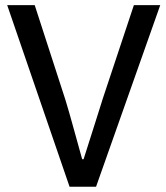

<svg xmlns="http://www.w3.org/2000/svg" viewBox="-20 -709 632 729"><path d="M488.3 -689.5H588.4L344.7 0H244.1L7.3 -689.5H111.8L228 -331.1Q229.5 -325.7 233.4 -313Q237.3 -300.3 242.2 -283.2Q247.1 -266.1 252.7 -246.1Q258.3 -226.1 263.7 -206.5Q276.4 -159.7 292 -104.5H297.4Q315.4 -161.6 330.6 -209Q336.9 -229 343.3 -249Q349.6 -269 355 -286.1Q360.4 -303.2 364.3 -315.4Q368.2 -327.6 369.6 -332.5Z"/></svg>

Font: Shanti
Style: Regular
Weight: 400
Designer: vernon adams
Foundry: vernon adams
Version: Version 1.000